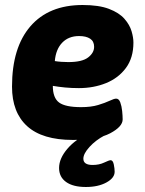

<svg xmlns="http://www.w3.org/2000/svg" viewBox="-20 -551 579 767"><path d="M271 8Q149 8 88.5 -47Q28 -102 28 -205Q28 -361 101.5 -446Q175 -531 310 -531Q375 -531 415.5 -515.5Q456 -500 477 -476Q498 -452 505.5 -426.5Q513 -401 513 -381Q513 -320 483 -279.5Q453 -239 403.5 -219Q354 -199 295 -199Q266 -199 240 -201.5Q214 -204 191 -208Q191 -160 216 -141.5Q241 -123 304 -123Q344 -123 372 -131.5Q400 -140 418 -148.5Q436 -157 444 -157Q455 -157 460.5 -142Q466 -127 468 -107.5Q470 -88 470 -74Q470 -45 420 -18.5Q370 8 271 8ZM253 -303Q308 -303 332 -321.5Q356 -340 356 -364Q356 -386 340 -396.5Q324 -407 296 -407Q254 -407 228.5 -380.5Q203 -354 199 -307Q211 -305 225.5 -304Q240 -303 253 -303ZM323 196Q272 196 244 176Q216 156 216 120Q216 82 249.5 43Q283 4 334 -17L398 -10Q362 9 337.5 36Q313 63 313 83Q313 108 350 108Q376 108 396 98.5Q416 89 422 89Q431 89 434.5 105.5Q438 122 438 135Q438 160 405 178Q372 196 323 196Z"/></svg>

Font: Asap ExtraBold
Style: Italic
Weight: 800
Italic angle: -6°
Designer: Pablo Cosgaya
Foundry: Omnibus-Type
Version: Version 3.001; ttfautohint (v1.8.4.7-5d5b)